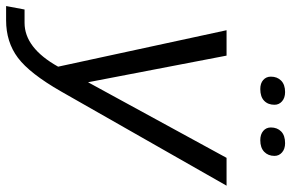

<svg xmlns="http://www.w3.org/2000/svg" viewBox="-200 -564 941 620"><g transform="rotate(90 270.0 -254.5)"><path d="M-20 195.8 -8.8 136.2H34.2Q115.2 136.2 175.8 27.8L58.1 -516.1H140.1L226.1 -68.8L470.2 -516.1H560.1L255.9 18.1Q197.8 119.6 147 157.7Q96.2 195.8 25.9 195.8ZM413.1 -625Q394.5 -625 383.3 -634.5Q372.1 -644 372.1 -659.2Q372.1 -679.7 385 -692.4Q397.9 -705.1 422.9 -705.1Q441.4 -705.1 452.6 -695.3Q463.9 -685.5 463.9 -670.9Q463.9 -650.4 450.7 -637.7Q437.5 -625 413.1 -625ZM248 -625Q229.5 -625 218.8 -634.5Q208 -644 208 -659.2Q208 -679.7 220.9 -692.4Q233.9 -705.1 257.8 -705.1Q276.4 -705.1 287.6 -695.3Q298.8 -685.5 298.8 -670.9Q298.8 -649.9 285.9 -637.5Q272.9 -625 248 -625Z"/></g></svg>

Font: Creato Display
Style: Italic
Weight: 400
Italic angle: -10°
Version: Version 1.000